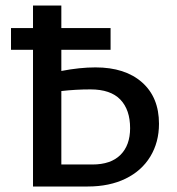

<svg xmlns="http://www.w3.org/2000/svg" viewBox="-20 -678 642 698"><path d="M558 -228Q558 -161 526.5 -109Q495 -57 436.5 -28.5Q378 0 299 0H100V-497H20V-576H100V-658H203V-576H382V-497H203V-420Q270 -433 327 -433Q435 -433 496.5 -378.5Q558 -324 558 -228ZM453 -212Q453 -279 417.5 -316Q382 -353 309 -353Q255 -353 203 -347V-80H316Q383 -80 418 -115Q453 -150 453 -212Z"/></svg>

Font: Ysabeau Infant Semibold
Style: Regular
Weight: 600
Designer: Christian Thalmann (Catharsis Fonts)
Version: Version 0.003